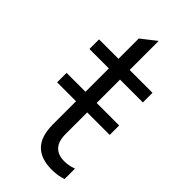

<svg xmlns="http://www.w3.org/2000/svg" viewBox="-219 -728 790 790"><g transform="rotate(45 175.5 -333.0)"><path d="M261 10Q198 10 165.5 -23Q133 -56 133 -127V-625L198 -676V-135Q198 -92 217.5 -71.5Q237 -51 273 -51Q284 -51 297 -53Q310 -55 326 -61V0Q310 5 294.5 7.5Q279 10 261 10ZM20 -451V-507H331V-451ZM23 -260V-315H329V-260Z"/></g></svg>

Font: TikTok Sans Light
Style: Regular
Weight: 300
Version: Version 4.000